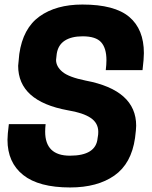

<svg xmlns="http://www.w3.org/2000/svg" viewBox="-20 -813 671 846"><path d="M289 13Q151 13 82 -42Q13 -97 13 -197Q13 -219 19 -266H181Q179 -248 179 -233Q179 -127 288 -127Q403 -127 410 -204Q411 -210 411.5 -213.5Q412 -217 412.5 -220.5Q413 -224 413 -232Q413 -271 379.5 -293.5Q346 -316 279 -327Q60 -367 60 -523L65 -575Q81 -688 154 -740.5Q227 -793 343 -793Q485 -793 549.5 -738.5Q614 -684 614 -579Q614 -554 608 -504H446Q449 -528 449 -548Q449 -601 425.5 -627Q402 -653 344 -653Q295 -653 265.5 -634Q236 -615 230 -576L227 -549Q227 -520 255 -496.5Q283 -473 357 -458Q580 -416 580 -259Q580 -244 575 -205Q559 -92 484 -39.5Q409 13 289 13Z"/></svg>

Font: Tanohe Sans
Style: Bold Italic
Weight: 700
Designer: Village Type and Design LLC & Cristiano Sobral
Foundry: Cooper Hewitt Smithsonian Design Museum
Version: Version 1.00;September 29, 2021;FontCreator 13.0.0.2655 64-b